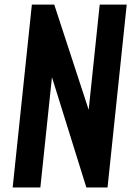

<svg xmlns="http://www.w3.org/2000/svg" viewBox="-20 -830 582 850"><path d="M36.1 0 121.1 -809.6H220.2L372.6 -343.8L421.4 -809.6H541L456.1 0H362.3L210 -488.3L158.7 0Z"/></svg>

Font: Oswald
Style: Medium
Weight: 500
Designer: Vernon Adams
Foundry: Vernon Adams
Version: 3.0; ttfautohint (v0.94.23-7a4d-dirty) -l 8 -r 50 -G 150 -x 